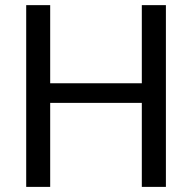

<svg xmlns="http://www.w3.org/2000/svg" viewBox="-20 -731 753 751"><path d="M628.9 0H534.7V-328.6H176.3V0H82.5V-710.9H176.3V-405.3H534.7V-710.9H628.9Z"/></svg>

Font: Shabnam FD
Style: Regular
Weight: 400
Foundry: DejaVu fonts team - Redesigned by Saber Rastikerdar - Based on Vazir font
Version: Version 5.00;October 20, 2019;FontCreator 12.0.0.2547 64-bit